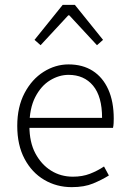

<svg xmlns="http://www.w3.org/2000/svg" viewBox="-20 -758 525 790"><path d="M275 12Q213 12 162 -18Q111 -48 81 -104.5Q51 -161 51 -240Q51 -318 81 -375Q111 -432 159.5 -462.5Q208 -493 262 -493Q320 -493 361.5 -466.5Q403 -440 425.5 -390Q448 -340 448 -270Q448 -261 447.5 -251Q447 -241 445 -232H90V-273H400Q400 -361 363 -405.5Q326 -450 262 -450Q223 -450 186 -427.5Q149 -405 125 -358.5Q101 -312 101 -240Q101 -173 125.5 -127Q150 -81 190 -56Q230 -31 280 -31Q319 -31 350 -43Q381 -55 408 -73L428 -36Q399 -18 363 -3Q327 12 275 12ZM147 -572 122 -594 238 -738H288L404 -594L379 -572L265 -695H261Z"/></svg>

Font: Assistant ExtraLight Light
Style: Regular
Weight: 300
Version: Version 3.000